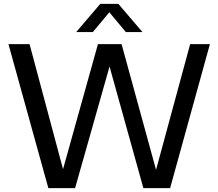

<svg xmlns="http://www.w3.org/2000/svg" viewBox="-20 -967 1123 987"><path d="M228.5 0 23.5 -740H132L317 -49H290.5L483.5 -740H605L794.5 -49H770L957.5 -740H1059L854.5 0H717L529.5 -674H557L366 0ZM371.5 -802 495.5 -947H588.5L712.5 -802H627L532 -916H552L457 -802Z"/></svg>

Font: Encode Sans Condensed Thin Medium
Style: Regular
Weight: 500
Version: Version 3.002